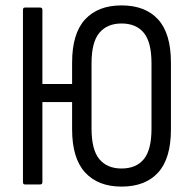

<svg xmlns="http://www.w3.org/2000/svg" viewBox="-20 -683 708 711"><path d="M72 0Q65 0 65 -9V-646Q65 -655 72 -655H129Q137 -655 137 -646V-372H247V-451Q247 -559 295 -611Q343 -663 430 -663Q518 -663 565.5 -611Q613 -559 613 -451V-204Q613 -96 565.5 -44Q518 8 430 8Q343 8 295 -44.5Q247 -97 247 -204V-305H137V-9Q137 0 129 0ZM430 -59Q484 -59 512.5 -93.5Q541 -128 541 -206V-449Q541 -527 512.5 -561.5Q484 -596 430 -596Q377 -596 348 -561.5Q319 -527 319 -449V-207Q319 -128 348 -93.5Q377 -59 430 -59Z"/></svg>

Font: Sofia Sans Cond
Style: Regular
Weight: 400
Width: 3
Designer: Botio Nikoltchev, Ani Petrova
Foundry: lettersoup
Version: Version 4.100; ttfautohint (v1.8.3)